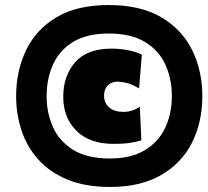

<svg xmlns="http://www.w3.org/2000/svg" viewBox="-20 -726 827 762"><path d="M417 16Q318 16 247.2 -13.5Q176.5 -43 131.5 -93.5Q86.5 -144 65.2 -208.8Q44 -273.5 44 -344Q44 -444.5 83.5 -526.8Q123 -609 204.2 -657.5Q285.5 -706 411 -706Q538 -706 620.5 -657.2Q703 -608.5 743 -526.5Q783 -444.5 783 -345Q783 -241 741.8 -159.5Q700.5 -78 619 -31Q537.5 16 417 16ZM416 -97Q499.5 -97 554 -129.5Q608.5 -162 635.2 -218Q662 -274 662 -345Q662 -413.5 636.2 -469.8Q610.5 -526 555.2 -559.5Q500 -593 412 -593Q325 -593 270.5 -559.8Q216 -526.5 190.5 -470Q165 -413.5 165 -344Q165 -279.5 189.5 -223.2Q214 -167 269.2 -132Q324.5 -97 416 -97ZM431 -155Q335 -155 283 -207.2Q231 -259.5 231 -342Q231 -424.5 278 -478.8Q325 -533 423 -533Q456 -533 488.2 -526.8Q520.5 -520.5 543 -509L532 -375Q501.5 -393 480.2 -397.5Q459 -402 447 -402Q422.5 -402 407.8 -387Q393 -372 393 -347Q393 -317 413.5 -299.5Q434 -282 470 -282Q504 -282 535 -302L541 -169Q521 -162.5 494.8 -158.8Q468.5 -155 431 -155Z"/></svg>

Font: Commissioner Black
Style: Italic
Weight: 900
Italic angle: -12°
Designer: Kostas Bartsokas
Foundry: Kostas Bartsokas
Version: Version 1.000; ttfautohint (v1.8.3)